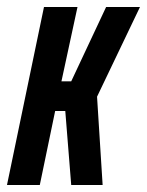

<svg xmlns="http://www.w3.org/2000/svg" viewBox="-32 -530 421 550"><path d="M-12 0 94 -510H190L144 -297H172L272 -510H369L246 -253L262 0H172L155 -212H126L82 0Z"/></svg>

Font: Saira UltraCondensed
Style: Bold Italic
Weight: 700
Width: 1
Italic angle: -12°
Designer: Hector Gatti with collaboration of the Omnibus-Type team
Foundry: Omnibus-Type
Version: Version 1.101